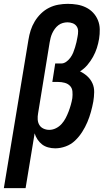

<svg xmlns="http://www.w3.org/2000/svg" viewBox="-53 -763 573 998"><path d="M-33 215 95 -557Q99 -582 106.5 -605.5Q114 -629 127.5 -651.5Q141 -674 160 -692.5Q179 -711 202 -722.5Q225 -734 250 -738.5Q275 -743 299 -743Q324 -743 348 -739Q372 -735 393.5 -724.5Q415 -714 431 -697Q447 -680 456 -658Q465 -636 465.5 -611Q466 -586 462 -561Q458 -537 450.5 -513.5Q443 -490 430.5 -467.5Q418 -445 401.5 -425.5Q385 -406 363 -392Q384 -382 401 -366.5Q418 -351 427.5 -330Q437 -309 436.5 -284Q436 -259 432 -235Q427 -208 419.5 -181Q412 -154 401 -128Q390 -102 374 -77Q358 -52 337 -32Q316 -12 288.5 -2Q261 8 234 8Q215 8 197 3Q179 -2 165.5 -12.5Q152 -23 142 -38Q132 -53 127 -70L80 215ZM203 -88Q221 -88 238 -96.5Q255 -105 267.5 -119Q280 -133 288.5 -149.5Q297 -166 303.5 -183Q310 -200 315 -217.5Q320 -235 323 -253Q325 -270 323.5 -287.5Q322 -305 311 -316.5Q300 -328 283.5 -332.5Q267 -337 250 -337H219L234 -433H265Q279 -433 291.5 -442Q304 -451 313 -463.5Q322 -476 327.5 -489.5Q333 -503 337 -516.5Q341 -530 344.5 -544Q348 -558 350 -572Q353 -586 353 -600.5Q353 -615 345.5 -626Q338 -637 325 -642Q312 -647 298 -647Q286 -647 273.5 -643.5Q261 -640 250.5 -632Q240 -624 232 -613Q224 -602 218.5 -590Q213 -578 210 -566Q207 -554 205 -542L145 -174Q142 -158 143 -142Q144 -126 151.5 -113.5Q159 -101 173 -94.5Q187 -88 203 -88Z"/></svg>

Font: Iosevka SS18
Style: Bold Italic
Weight: 700
Italic angle: -9°
Monospace: yes
Designer: Belleve Invis
Foundry: Belleve Invis
Version: Version 25.1.1; ttfautohint (v1.8.4)